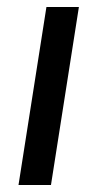

<svg xmlns="http://www.w3.org/2000/svg" viewBox="-20 -530 278 550"><path d="M33 0 113 -510H206L126 0Z"/></svg>

Font: MuseoModerno
Style: Italic
Weight: 400
Italic angle: -9°
Designer: Pablo Cosgaya, Héctor Gatti, Marcela Romero, and the Authors of The MuseoModerno Project.
Foundry: Omnibus-Type Team
Version: Version 1.003